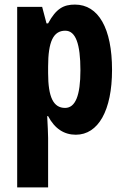

<svg xmlns="http://www.w3.org/2000/svg" viewBox="-20 -578 544 838"><path d="M307 -558C258 -558 225 -541 190 -476H183L164 -548H55V240H190V24C190 3 188 -29 186 -71H190C219 -16 260 10 311 10C409 10 469 -96 469 -273C469 -454 410 -558 307 -558ZM265 -444C310 -444 331 -387 331 -271C331 -161 309 -107 264 -107C213 -107 190 -154 190 -259V-287C190 -397 213 -444 265 -444Z"/></svg>

Font: Noto Sans Oriya ExtCond Bold
Style: Bold
Weight: 700
Width: 2
Designer: Amélie Bonet and Sol Matas
Foundry: Google LLC
Version: Version 2.006